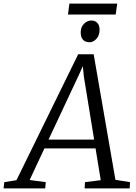

<svg xmlns="http://www.w3.org/2000/svg" viewBox="-80 -1052 761 1072"><path d="M-60 0 -56 -35 12 -46 356.5 -749H443L564.5 -48L646 -35L644 0H392.5L394.5 -35L482.5 -46L453.5 -223.5H168L85.5 -47L175.5 -35L172.5 0ZM191 -272.5H445.5L388.5 -623L382.5 -682L358 -628.5ZM419.5 -816Q404.5 -816 393.5 -822.2Q382.5 -828.5 376.5 -840.8Q370.5 -853 370.5 -871Q370.5 -900.5 388.8 -919Q407 -937.5 430.5 -937.5Q450.5 -937.5 463.2 -924.2Q476 -911 476 -886Q476 -854 458.2 -835Q440.5 -816 419.5 -816ZM307.5 -1032H574.5L566 -971H299.5Z"/></svg>

Font: Merriweather Light
Style: Italic
Weight: 300
Italic angle: -7.8°
Designer: Eben Sorkin
Foundry: Eben Sorkin
Version: Version 2.101